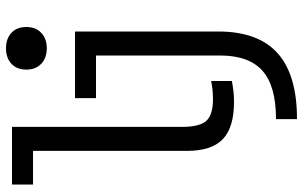

<svg xmlns="http://www.w3.org/2000/svg" viewBox="-205 -585 1010 640"><g transform="rotate(-90 300.0 -265.0)"><path d="M223 150Q333 150 384 105Q435 60 435 -37V-450H293V-520H515V-43Q515 90 443 155Q371 220 223 220ZM280 10Q195 10 156 -27.5Q117 -65 117 -147V-660H5V-730H197V-164Q197 -105 217 -82.5Q237 -60 290 -60Q301 -60 314 -61Q327 -62 350 -66V3Q328 7 312.5 8.5Q297 10 280 10ZM459 -614Q427 -614 407.5 -632.5Q388 -651 388 -682Q388 -714 407.5 -732Q427 -750 459 -750Q491 -750 510.5 -732Q530 -714 530 -682Q530 -651 510.5 -632.5Q491 -614 459 -614Z"/></g></svg>

Font: M PLUS Code Latin 60
Style: Regular
Weight: 400
Width: 7
Monospace: yes
Designer: Coji Morishita
Foundry: UNDERFOREST DESIGN
Version: Version 1.005; ttfautohint (v1.8.3)